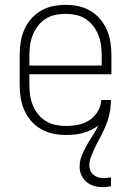

<svg xmlns="http://www.w3.org/2000/svg" viewBox="-20 -548 540 791"><path d="M403 223Q385 223 367.5 218Q350 213 336.5 201.5Q323 190 315.5 173.5Q308 157 308 139Q308 115 317 93Q326 71 337.5 50.5Q349 30 362 10Q375 -10 385 -31Q371 -20 355 -12.5Q339 -5 321.5 0Q304 5 286.5 6.5Q269 8 251 8Q224 8 198 2.5Q172 -3 148.5 -16.5Q125 -30 107.5 -50.5Q90 -71 79.5 -95.5Q69 -120 65 -146.5Q61 -173 61 -200V-320Q61 -347 65 -373.5Q69 -400 79.5 -424.5Q90 -449 107.5 -469.5Q125 -490 148 -503.5Q171 -517 197 -522.5Q223 -528 250 -528Q277 -528 303 -522.5Q329 -517 352 -503.5Q375 -490 392.5 -469.5Q410 -449 420.5 -424.5Q431 -400 435 -373.5Q439 -347 439 -320V-242H101V-200Q101 -178 104 -156.5Q107 -135 115 -115Q123 -95 136.5 -78Q150 -61 168.5 -49.5Q187 -38 208.5 -33.5Q230 -29 251 -29Q276 -29 301.5 -34Q327 -39 348 -52.5Q369 -66 382.5 -88.5Q396 -111 397 -136H437Q437 -118 434.5 -100Q432 -82 427.5 -65Q423 -48 416 -31Q409 -14 401 2Q393 18 384.5 33.5Q376 49 368.5 65.5Q361 82 354.5 99Q348 116 348 134Q348 145 352.5 155.5Q357 166 366 173Q375 180 386 183Q397 186 409 186Q416 186 423 185Q430 184 437 182V219Q429 221 420.5 222Q412 223 403 223ZM101 -278H399V-320Q399 -342 396 -363Q393 -384 385 -404Q377 -424 363.5 -441.5Q350 -459 332 -470.5Q314 -482 293 -486.5Q272 -491 250 -491Q228 -491 207 -486.5Q186 -482 168 -470.5Q150 -459 136.5 -441.5Q123 -424 115 -404Q107 -384 104 -363Q101 -342 101 -320Z"/></svg>

Font: Iosevka Curly Extralight
Style: Regular
Weight: 200
Monospace: yes
Designer: Belleve Invis
Foundry: Belleve Invis
Version: Version 22.1.2; ttfautohint (v1.8.4)